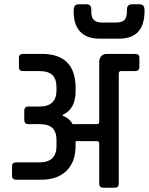

<svg xmlns="http://www.w3.org/2000/svg" viewBox="-20 -874 693 894"><path d="M594 -854H630Q653 -854 653 -827V-823Q653 -694 535 -694H442Q384 -694 353.5 -726.5Q323 -759 323 -820V-827Q323 -854 346 -854H384Q405 -854 405 -829V-820Q405 -793 417 -781Q429 -769 457 -769H520Q548 -769 559.5 -781Q571 -793 571 -820V-829Q571 -854 594 -854ZM478 -623H609Q629 -623 629 -605V-562Q629 -543 609 -543H544Q533 -543 533 -531V-19Q533 0 514 0H461Q442 0 442 -19V-205Q442 -217 431 -217H332V-196Q332 -120 289.5 -78.5Q247 -37 170 -37H56Q36 -37 36 -56V-99Q36 -118 56 -118H164Q243 -118 243 -194V-222Q243 -260 224 -278Q205 -296 164 -296H112Q93 -296 93 -316V-358Q93 -378 112 -378H164Q243 -378 243 -453V-467Q243 -506 224 -524.5Q205 -543 164 -543H87Q68 -543 68 -562V-605Q68 -623 87 -623H175Q332 -623 332 -464V-448Q332 -367 272 -339V-335Q303 -324 318 -296H431Q442 -296 442 -308V-585Q442 -602 451.5 -612.5Q461 -623 478 -623Z"/></svg>

Font: Rajdhani Semibold
Style: Regular
Weight: 600
Designer: Satya Rajpurohit, Jyotish Sonowal
Foundry: Indian Type Foundry
Version: Version 1.200;PS 1.0;hotconv 1.0.78;makeotf.lib2.5.61930; tt